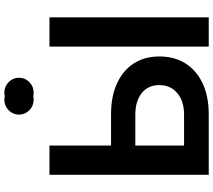

<svg xmlns="http://www.w3.org/2000/svg" viewBox="-68 -906 974 877"><g transform="rotate(-90 418.5 -467.0)"><path d="M192.9 -446.3H335Q416.5 -446.3 475.8 -419.4Q535.2 -392.6 567.4 -343Q599.6 -293.5 599.6 -225.6Q599.6 -156.2 567.4 -105.7Q535.2 -55.2 475.8 -27.6Q416.5 0 335 0H59.1V-727.5H192.9ZM192.9 -335.4V-112.8H333.5Q395.5 -112.8 432.1 -143.6Q468.8 -174.3 468.8 -226.6Q468.8 -276.9 432.1 -306.2Q395.5 -335.4 333.5 -335.4ZM778.3 -727.5V0H644.5V-727.5ZM434.1 -799.8Q425.8 -799.8 418 -801.3Q410.2 -799.8 402.3 -799.8Q374 -799.8 354 -819.3Q334 -838.9 334 -866.7Q334 -894.5 354 -914.1Q374 -933.6 402.3 -933.6Q410.2 -933.6 418 -931.6Q425.8 -933.6 434.1 -933.6Q462.4 -933.6 482.4 -914.1Q502.4 -894.5 502.4 -866.7Q502.4 -838.9 482.4 -819.3Q462.4 -799.8 434.1 -799.8Z"/></g></svg>

Font: Inter Display Semi Bold
Style: Regular
Weight: 600
Designer: Rasmus Andersson
Foundry: rsms
Version: Version 4.000;git-37864ae